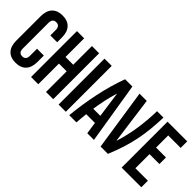

<svg xmlns="http://www.w3.org/2000/svg" viewBox="29 -1385 2070 2070"><g transform="rotate(45 1063.5 -350.0)"><path d="M196 10Q117 10 75.5 -35Q34 -80 34 -162V-538Q34 -620 75.5 -665Q117 -710 196 -710Q275 -710 316.5 -665Q358 -620 358 -538V-464H254V-545Q254 -610 199 -610Q144 -610 144 -545V-154Q144 -90 199 -90Q254 -90 254 -154V-261H358V-162Q358 -80 316.5 -35Q275 10 196 10Z M424 -700H534V-415H652V-700H762V0H652V-315H534V0H424Z M844 -700H954V0H844Z M1248 -232 1207 -526H1205Q1182 -452 1166.5 -379Q1151 -306 1140 -232ZM1006 0Q1023 -177 1060.5 -357Q1098 -537 1158 -700H1269L1383 0H1281L1261 -137H1128Q1120 -67 1116 0Z M1378 -700H1488L1560 -169H1563Q1584 -236 1599.5 -305.5Q1615 -375 1624.5 -443Q1634 -511 1639 -576.5Q1644 -642 1645 -700H1743Q1740 -605 1731.5 -519Q1723 -433 1706 -349Q1689 -265 1662 -179.5Q1635 -94 1596 0H1484Z M1805 -700H2105V-600H1915V-415H2066V-315H1915V-100H2105V0H1805Z"/></g></svg>

Font: Booming Bebas 2
Style: Regular
Weight: 400
Designer: Ryoichi Tsunekawa
Foundry: Ryoichi Tsunekawa
Version: Version 2.000